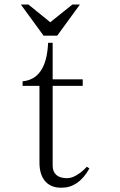

<svg xmlns="http://www.w3.org/2000/svg" viewBox="-20 -831 540 867"><path d="M82 -443.4H158.2V-96.7Q158.2 -40 186.5 -9.8Q212.9 17.6 258.8 16.6Q295.9 16.6 326.2 -3.9Q359.4 -26.4 383.8 -70.3L372.1 -78.1Q351.6 -55.7 329.1 -42Q304.7 -26.4 283.2 -26.4Q251 -26.4 234.4 -41Q217.8 -55.7 217.8 -83V-443.4H353.5V-472.7H217.8V-637.7H197.3Q193.4 -552.7 163.1 -509.8Q134.8 -468.8 82 -463.9ZM340.8 -810.5H306.6L207 -730.5L108.4 -810.5H74.2L176.8 -669.9H238.3Z"/></svg>

Font: BatangChe
Style: Regular
Weight: 400
Monospace: yes
Version: Version 2.21